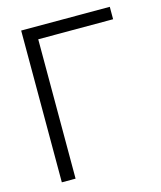

<svg xmlns="http://www.w3.org/2000/svg" viewBox="-110 -808 746 889"><g transform="rotate(-15 263.5 -364.0)"><path d="M500.5 -727.5V-668H141.6V0H75.7V-727.5Z"/></g></svg>

Font: Inter Display Light
Style: Regular
Weight: 300
Designer: Rasmus Andersson
Foundry: rsms
Version: Version 4.000;git-a52131595